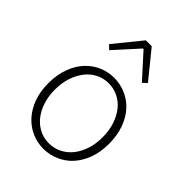

<svg xmlns="http://www.w3.org/2000/svg" viewBox="-215 -845 964 964"><g transform="rotate(45 267.5 -362.5)"><path d="M129 -593 246 -737H288L405 -593L383 -572L269 -698H265L151 -572ZM267 12Q224 12 185 -5Q146 -22 116.5 -54Q87 -86 69.5 -132.5Q52 -179 52 -239Q52 -299 69.5 -346.5Q87 -394 116.5 -426Q146 -458 185 -475Q224 -492 267 -492Q310 -492 349.5 -475Q389 -458 418.5 -426Q448 -394 465.5 -346.5Q483 -299 483 -239Q483 -179 465.5 -132.5Q448 -86 418.5 -54Q389 -22 349.5 -5Q310 12 267 12ZM267 -27Q303 -27 334.5 -42.5Q366 -58 388.5 -86Q411 -114 424 -153Q437 -192 437 -239Q437 -287 424 -326Q411 -365 388.5 -393.5Q366 -422 334.5 -437.5Q303 -453 267 -453Q231 -453 200 -437.5Q169 -422 146.5 -393.5Q124 -365 111 -326Q98 -287 98 -239Q98 -192 111 -153Q124 -114 146.5 -86Q169 -58 200 -42.5Q231 -27 267 -27Z"/></g></svg>

Font: TypoPRO Source Sans Pro
Style: Regular
Weight: 300
Designer: Paul D. Hunt
Foundry: Adobe Systems Incorporated
Version: Version 2.020;PS 2.000;hotconv 1.0.86;makeotf.lib2.5.63406